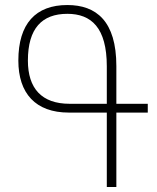

<svg xmlns="http://www.w3.org/2000/svg" viewBox="-20 -744 623 764"><path d="M443 0V-296H568V-331H443V-481C443 -660 363 -724 248 -724C122 -724 53 -650 53 -503C53 -373 121 -296 254 -296H405V0ZM257 -331C146 -331 91 -392 91 -503C91 -631 147 -689 248 -689C343 -689 405 -634 405 -480V-331Z"/></svg>

Font: Noto Sans Armenian Condensed ExtraLight
Style: Regular
Weight: 200
Width: 3
Designer: Monotype Design Team
Foundry: Monotype Imaging Inc.
Version: Version 2.008